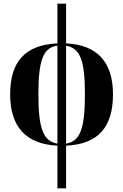

<svg xmlns="http://www.w3.org/2000/svg" viewBox="-20 -780 668 1040"><path d="M291 240H338V9C511 1 592 -90 592 -269C592 -447 504 -537 338 -545V-760H291V-545C116 -537 35 -446 35 -269C35 -90 124 1 291 9ZM291 -2C215 -15 188 -81 188 -269C188 -455 214 -522 291 -533ZM338 -2V-532C414 -520 440 -453 440 -269C440 -80 413 -15 338 -2Z"/></svg>

Font: Noto Serif Display Condensed Extra
Style: Regular
Weight: 800
Width: 3
Designer: Monotype Design Team
Foundry: Monotype Imaging Inc.
Version: Version 1.900